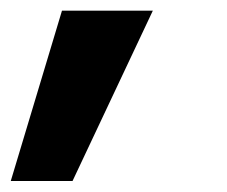

<svg xmlns="http://www.w3.org/2000/svg" viewBox="-56 -134 419 355"><path d="M-36.1 200.7 58.6 -114.3H226.6L78.1 200.7Z"/></svg>

Font: Inter Tight ExtraBold
Style: Italic
Weight: 800
Italic angle: -9.39999°
Designer: Rasmus Andersson
Foundry: rsms
Version: Version 3.004